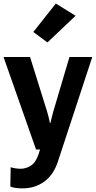

<svg xmlns="http://www.w3.org/2000/svg" viewBox="-25 -831 532 1064"><path d="M32.2 202.9 34.2 95.7Q46.1 99.6 61 101.9Q75.9 104.2 89.6 104.2Q122.8 104.2 151 83.4Q179.2 62.5 197 -2.2L174.8 -2.4L-5.4 -515.1H141.6L235.1 -215.8Q240.7 -197.3 244.5 -181.8Q248.3 -166.3 251.5 -149.9H254.6Q258.1 -166.3 262 -181.5Q265.9 -196.8 271.2 -215.8L359.9 -515.1H486.3L296.9 61.3Q272.7 137 220.8 174.9Q168.9 212.9 100.3 212.9Q78.4 212.9 62.1 210.6Q45.9 208.3 32.2 202.9ZM159.7 -653.8 284.4 -811.3 393.8 -743.7 237.8 -595.7Z"/></svg>

Font: RobotoFlex
Style: Regular
Weight: 400
Designer: Berlow after Robertson
Foundry: Google
Version: Version 2.136